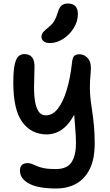

<svg xmlns="http://www.w3.org/2000/svg" viewBox="-20 -816 627 1097"><path d="M301 261Q198 261 146 233Q94 205 94 159Q94 116 138 116Q152 116 163.5 121Q175 126 191 133Q207 140 232 145Q257 150 298 150Q364 150 389 110.5Q414 71 414 5Q414 -37 410.5 -74.5Q407 -112 404 -161Q379 -115 352 -90.5Q325 -66 298 -57Q271 -48 248 -48Q159 -48 107.5 -118.5Q56 -189 56 -343Q56 -412 64 -447.5Q72 -483 86.5 -495Q101 -507 119 -507Q181 -507 177 -427Q175 -373 174.5 -324.5Q174 -276 180 -238.5Q186 -201 200.5 -179Q215 -157 242 -157Q282 -157 312 -197Q342 -237 362 -304.5Q382 -372 391 -455Q394 -485 403 -495.5Q412 -506 434 -506Q462 -506 483 -482Q504 -458 498 -400Q493 -349 493.5 -311Q494 -273 498.5 -239.5Q503 -206 508 -171.5Q513 -137 517 -94.5Q521 -52 521 5Q521 94 492.5 150.5Q464 207 414.5 234Q365 261 301 261ZM265 -570Q242 -570 229.5 -580Q217 -590 217 -606Q217 -621 227 -632.5Q237 -644 256 -659Q280 -679 290.5 -697Q301 -715 310 -744Q319 -775 333 -785.5Q347 -796 367 -796Q425 -796 425 -736Q425 -693 401 -655Q377 -617 340.5 -593.5Q304 -570 265 -570Z"/></svg>

Font: Shantell Sans Normal
Style: Regular
Weight: 500
Designer: Stephen Nixon, Anya Danilova, Shantell Martin
Foundry: Arrow Type
Version: Version 1.009;[a7da0bfa3]